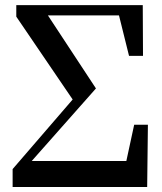

<svg xmlns="http://www.w3.org/2000/svg" viewBox="-20 -745 646 765"><path d="M30.3 0V-71.3L269.5 -348.6L44.9 -678.7V-724.6H548.8L549.8 -522.5H494.1L454.1 -683.6H170.9L362.3 -392.6L106.4 -103.5H483.4L514.6 -248H569.3L566.4 0Z"/></svg>

Font: Bpmf GenYo Min B
Style: B
Weight: 700
Foundry: But Ko
Version: Version 1.320